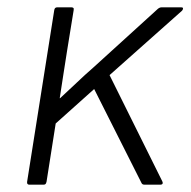

<svg xmlns="http://www.w3.org/2000/svg" viewBox="-20 -504 520 524"><path d="M60 0Q53 0 54 -8L128 -476Q129 -484 136 -484H175Q178 -484 180 -482.5Q182 -481 181 -476L163 -365Q158 -333 153 -301Q148 -269 143 -236H144Q167 -257 189.5 -278.5Q212 -300 235 -320L411 -480Q416 -484 421 -484H475Q479 -484 479.5 -481.5Q480 -479 477 -475L279 -299L423 -9Q425 -5 423.5 -2.5Q422 0 418 0H374Q368 0 366 -5L237 -261L132 -167L107 -8Q106 -4 104.5 -2Q103 0 99 0Z"/></svg>

Font: Sofia Sans Light
Style: Italic
Weight: 300
Italic angle: -9°
Version: Version 4.100-B